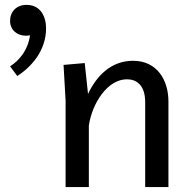

<svg xmlns="http://www.w3.org/2000/svg" viewBox="-20 -758 761 778"><path d="M245.8 0H340V-249.2C353.3 -340 415.8 -436.7 494.2 -436.7C532.5 -436.7 568.3 -414.2 568.3 -343.3V0H662.5V-346.7C662.5 -433.3 616.7 -511.7 519.2 -511.7C427.5 -511.7 370 -447.5 336.7 -377.5L323.3 -502.5L237.5 -495L245.8 -350ZM20.8 -673.3C20.8 -636.7 49.2 -613.3 85 -613.3C90.8 -613.3 96.7 -614.2 101.7 -615C93.3 -555.8 60 -514.2 20.8 -489.2L50 -450C105.8 -485.8 166.7 -551.7 166.7 -643.3C166.7 -690.8 144.2 -738.3 87.5 -738.3C46.7 -738.3 20.8 -710.8 20.8 -673.3Z"/></svg>

Font: Boon Medium
Style: Regular
Weight: 500
Designer: Sungsit Sawaiwan
Foundry: FontUni
Version: Version 2.0